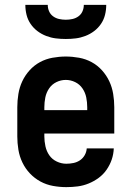

<svg xmlns="http://www.w3.org/2000/svg" viewBox="-20 -760 540 788"><path d="M252 8Q225 8 197.5 3Q170 -2 146 -15Q122 -28 103 -48Q84 -68 72 -93Q60 -118 55.5 -145.5Q51 -173 51 -200V-320Q51 -347 55.5 -374.5Q60 -402 71.5 -426.5Q83 -451 101.5 -471.5Q120 -492 144 -505Q168 -518 195.5 -523Q223 -528 250 -528Q277 -528 304.5 -523Q332 -518 356 -505Q380 -492 398.5 -471.5Q417 -451 428.5 -426.5Q440 -402 444.5 -374.5Q449 -347 449 -320V-212H162V-200Q162 -180 166.5 -159.5Q171 -139 182.5 -122.5Q194 -106 213 -97Q232 -88 252 -88Q267 -88 281.5 -91Q296 -94 308 -102Q320 -110 327.5 -123Q335 -136 336 -151H447Q446 -127 438.5 -105Q431 -83 417.5 -63.5Q404 -44 385 -30Q366 -16 344 -7Q322 2 299 5Q276 8 252 8ZM162 -308H338V-320Q338 -340 334 -360Q330 -380 318.5 -397Q307 -414 288.5 -423Q270 -432 250 -432Q230 -432 211.5 -423Q193 -414 181.5 -397Q170 -380 166 -360Q162 -340 162 -320ZM250 -600Q229 -600 209 -602.5Q189 -605 169.5 -612.5Q150 -620 133.5 -632.5Q117 -645 105.5 -662Q94 -679 89 -699Q84 -719 84 -740H176Q176 -726 181.5 -713.5Q187 -701 198 -693Q209 -685 222.5 -682Q236 -679 250 -679Q264 -679 277.5 -682Q291 -685 302 -693Q313 -701 318.5 -713.5Q324 -726 324 -740H416Q416 -719 411 -699Q406 -679 394.5 -662Q383 -645 366.5 -632.5Q350 -620 330.5 -612.5Q311 -605 291 -602.5Q271 -600 250 -600Z"/></svg>

Font: Zed Mono
Style: Bold
Weight: 700
Monospace: yes
Designer: Belleve Invis
Foundry: Belleve Invis
Version: Version 1.0.0; ttfautohint (v1.8.4)